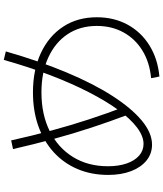

<svg xmlns="http://www.w3.org/2000/svg" viewBox="58 -906 883 1040"><g transform="rotate(-90 500.0 -385.5)"><path d="M597 -9Q683 -17 746.5 -56Q810 -95 845 -158.5Q880 -222 880 -303Q880 -394 835.5 -461Q791 -528 710 -565.5Q629 -603 520 -603Q400 -603 310 -558Q220 -513 170 -432Q120 -351 120 -243Q120 -185 135 -141.5Q150 -98 177.5 -74Q205 -50 241 -50Q283 -50 330 -85.5Q377 -121 425 -187Q473 -253 521 -346.5Q569 -440 613.5 -556Q658 -672 696 -807L742 -796Q690 -615 629 -469Q568 -323 501.5 -219.5Q435 -116 368 -60Q301 -4 237 -4Q188 -4 151 -34Q114 -64 93.5 -117.5Q73 -171 73 -241Q73 -333 105 -408Q137 -483 196.5 -537Q256 -591 338 -620Q420 -649 520 -649Q642 -649 733.5 -606Q825 -563 876 -485.5Q927 -408 927 -303Q927 -210 887 -136.5Q847 -63 774.5 -18Q702 27 606 36ZM399 -135Q363 -230 330 -330Q297 -430 268 -536.5Q239 -643 213 -757L260 -767Q285 -654 313.5 -548.5Q342 -443 374.5 -344Q407 -245 443 -151Z"/></g></svg>

Font: M PLUS 1 Thin Light
Style: Regular
Weight: 300
Version: Version 1.001